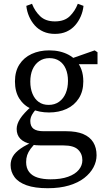

<svg xmlns="http://www.w3.org/2000/svg" viewBox="-20 -754 558 1014"><path d="M232 240Q164 240 120.5 224.5Q77 209 56.5 181Q36 153 36 118Q36 93 48 72Q60 51 89 30.5Q118 10 168 -10L174 -4Q154 15 141.5 32Q129 49 123.5 65.5Q118 82 118 102Q118 134 134 154.5Q150 175 179 184Q208 193 247 193Q302 193 339.5 179.5Q377 166 396 143Q415 120 415 92Q415 58 392 36Q369 14 315 14H198Q185 14 171 13Q157 12 145 10V7Q107 -1 87.5 -21Q68 -41 68 -73Q68 -98 86 -126.5Q104 -155 148 -194V-205L182 -190Q160 -167 150 -149.5Q140 -132 140 -115Q140 -87 157 -74Q174 -61 210 -61H329Q384 -61 419.5 -46Q455 -31 472.5 -2.5Q490 26 490 66Q490 99 473.5 130Q457 161 425 186Q393 211 344.5 225.5Q296 240 232 240ZM239 -160Q187 -160 146 -178.5Q105 -197 82 -233.5Q59 -270 59 -324Q59 -377 82.5 -413.5Q106 -450 147 -469Q188 -488 240 -488Q270 -488 295.5 -482Q321 -476 342.5 -464.5Q364 -453 380 -436L382 -434Q400 -414 410 -386.5Q420 -359 420 -324Q420 -272 396.5 -235Q373 -198 332 -179Q291 -160 239 -160ZM237 -200Q269 -200 292 -216.5Q315 -233 327 -261.5Q339 -290 339 -327Q339 -363 327.5 -390Q316 -417 294 -432Q272 -447 241 -447Q210 -447 187 -431Q164 -415 152 -387.5Q140 -360 140 -323Q140 -287 151.5 -259Q163 -231 184.5 -215.5Q206 -200 237 -200ZM343 -415V-442H349L480 -488L495 -478V-415ZM119 -723 149 -734Q164 -695 192.5 -668Q221 -641 270 -641Q320 -641 348 -668Q376 -695 391 -734L421 -723Q418 -694 406.5 -667.5Q395 -641 376.5 -620Q358 -599 331.5 -587Q305 -575 270 -575Q236 -575 209 -587Q182 -599 163.5 -620Q145 -641 133.5 -667.5Q122 -694 119 -723Z"/></svg>

Font: Source Serif 4 Variable
Style: Regular
Weight: 400
Designer: Frank Grießhammer
Foundry: Adobe
Version: Version 4.005;hotconv 1.1.0;makeotfexe 2.6.0